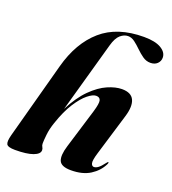

<svg xmlns="http://www.w3.org/2000/svg" viewBox="-135 -834 850 947"><g transform="rotate(20 290.0 -361.0)"><path d="M187.5 -181Q175 -145 171.8 -113.5Q168.5 -82 168.5 -68Q168.5 -57 173 -50.2Q177.5 -43.5 177.5 -34.5Q177.5 -14.5 144.8 -2.5Q112 9.5 51 9.5Q13 9.5 6.2 -3.8Q-0.5 -17 9 -52.5L117.5 -453.5Q153.5 -587 236.8 -659.5Q320 -732 459.5 -732Q518.5 -732 549.5 -713.5Q580.5 -695 580.5 -667Q580.5 -648.5 567.2 -635.5Q554 -622.5 531 -622.5Q509 -622.5 490.2 -635.8Q471.5 -649 454.2 -666Q437 -683 419.8 -696Q402.5 -709 384 -709Q363.5 -709 344.2 -692.5Q325 -676 313.5 -634.5L209.5 -263.5Q246 -334.5 288 -376Q330 -417.5 371 -435.2Q412 -453 445.5 -453Q494.5 -453 508.8 -421.2Q523 -389.5 506 -333.5L440 -115Q427 -72.5 430.8 -58.5Q434.5 -44.5 445.5 -44.5Q455.5 -44.5 467.2 -53Q479 -61.5 496 -84Q502 -92 504 -91.5Q509 -91.5 503 -79Q484 -40.5 444.5 -15.5Q405 9.5 344 9.5Q293 9.5 282 -16.5Q271 -42.5 287.5 -96L350.5 -302.5Q364 -347.5 360 -363Q356 -378.5 336.5 -378.5Q319 -378.5 292.8 -357.2Q266.5 -336 238.5 -292.5Q210.5 -249 187.5 -181Z"/></g></svg>

Font: Fraunces 144pt S000
Style: Bold Italic
Weight: 700
Italic angle: -16°
Version: Version 1.000; ttfautohint (v1.8.3)